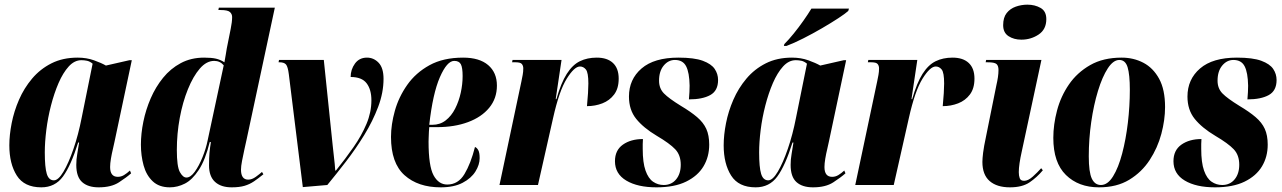

<svg xmlns="http://www.w3.org/2000/svg" viewBox="-20 -793 5496 823"><path d="M157 10Q84 10 52 -40.5Q20 -91 20 -170Q20 -214 30 -265Q40 -316 61.5 -365.5Q83 -415 117.5 -456Q152 -497 200.5 -521.5Q249 -546 313 -546Q351 -546 383 -534.5Q415 -523 434 -512L535 -535H545L471 -186Q469 -175 464 -154.5Q459 -134 455.5 -113Q452 -92 452 -77Q452 -35 485 -35Q499 -35 511.5 -42.5Q524 -50 537 -62L542 -50Q523 -33 490 -11.5Q457 10 403 10Q357 10 332 -12.5Q307 -35 307 -86Q307 -110 311 -132Q315 -154 319 -182H315Q284 -83 250 -36.5Q216 10 157 10ZM211 -20Q230 -20 252 -57Q274 -94 295 -155Q316 -216 330 -288L377 -520Q365 -530 353 -532.5Q341 -535 329 -535Q299 -535 274.5 -508Q250 -481 231 -437Q212 -393 198.5 -340.5Q185 -288 178.5 -235.5Q172 -183 172 -140Q172 -76 180.5 -48Q189 -20 211 -20Z M708 10Q662 10 634.5 -16Q607 -42 595.5 -84Q584 -126 584 -173Q584 -220 594.5 -271.5Q605 -323 626 -371.5Q647 -420 679 -459.5Q711 -499 755 -522.5Q799 -546 855 -546Q887 -546 906 -541.5Q925 -537 942 -526Q944 -539 947.5 -557.5Q951 -576 952 -585L969 -670Q975 -699 975 -720Q975 -733 965.5 -741.5Q956 -750 926 -750H916L918 -760H1158L1037 -195Q1033 -177 1027.5 -152Q1022 -127 1017.5 -103.5Q1013 -80 1013 -66Q1013 -23 1044 -23Q1060 -23 1076.5 -35Q1093 -47 1103 -56L1109 -46Q1087 -28 1068.5 -15.5Q1050 -3 1028 3.5Q1006 10 973 10Q927 10 901.5 -13.5Q876 -37 876 -84Q876 -117 878 -138.5Q880 -160 884 -184H879Q860 -107 832 -64.5Q804 -22 772.5 -6Q741 10 708 10ZM779 -32Q797 -32 815 -57Q833 -82 848 -119Q863 -156 870 -191L939 -513Q923 -532 898 -532Q865 -532 836.5 -499Q808 -466 785.5 -410.5Q763 -355 750.5 -287.5Q738 -220 738 -150Q738 -79 751 -55.5Q764 -32 779 -32Z M1218 -475Q1214 -507 1206 -516.5Q1198 -526 1178 -526H1174L1176 -536H1368L1406 -170Q1409 -139 1412 -115.5Q1415 -92 1417 -62H1420Q1461 -113 1495.5 -162.5Q1530 -212 1551 -262Q1572 -312 1572 -363Q1572 -409 1551.5 -436Q1531 -463 1483 -463Q1483 -495 1501.5 -520.5Q1520 -546 1553 -546Q1582 -546 1603 -524Q1624 -502 1624 -455Q1624 -396 1601 -335Q1578 -274 1541.5 -214.5Q1505 -155 1463 -100.5Q1421 -46 1383 0L1278 9Z M1869 10Q1772 10 1714 -42Q1656 -94 1656 -206Q1656 -259 1672.5 -318Q1689 -377 1725.5 -429Q1762 -481 1821 -513.5Q1880 -546 1965 -546Q2035 -546 2072.5 -514Q2110 -482 2110 -426Q2110 -371 2077 -331Q2044 -291 1986 -269.5Q1928 -248 1853 -248H1820Q1819 -242 1818.5 -229Q1818 -216 1817.5 -203.5Q1817 -191 1817 -186Q1817 -81 1838.5 -41.5Q1860 -2 1897 -2Q1944 -2 1971 -47Q1998 -92 2016 -163Q2024 -160 2030 -149.5Q2036 -139 2036 -115Q2036 -87 2018 -58Q2000 -29 1963 -9.5Q1926 10 1869 10ZM1833 -258Q1866 -258 1890.5 -277Q1915 -296 1931 -327.5Q1947 -359 1955 -395.5Q1963 -432 1963 -467Q1963 -503 1955.5 -517.5Q1948 -532 1927 -532Q1896 -532 1865.5 -462Q1835 -392 1820 -258Z M2215 -444Q2218 -459 2220.5 -472Q2223 -485 2223 -500Q2223 -511 2217 -518.5Q2211 -526 2190 -526H2175L2177 -536H2387L2362 -368H2365Q2385 -438 2409.5 -476.5Q2434 -515 2465.5 -530.5Q2497 -546 2538 -546Q2583 -546 2607.5 -523Q2632 -500 2632 -456Q2632 -414 2612.5 -388Q2593 -362 2562 -350Q2531 -338 2496 -338Q2502 -401 2502 -435Q2502 -482 2491.5 -495Q2481 -508 2466 -508Q2442 -508 2409.5 -456Q2377 -404 2351 -288L2286 0H2121Z M2794 10Q2713 10 2664.5 -19Q2616 -48 2616 -102Q2616 -149 2650 -173Q2684 -197 2736 -197Q2735 -186 2735 -175.5Q2735 -165 2735 -155Q2735 -96 2747 -62Q2759 -28 2779.5 -14Q2800 0 2825 0Q2858 0 2878 -24Q2898 -48 2898 -87Q2898 -128 2874.5 -153Q2851 -178 2795 -211Q2738 -245 2707 -283.5Q2676 -322 2676 -379Q2676 -453 2730 -499.5Q2784 -546 2888 -546Q2956 -546 2992.5 -532.5Q3029 -519 3043.5 -497.5Q3058 -476 3058 -450Q3058 -404 3024.5 -385.5Q2991 -367 2933 -367Q2936 -400 2936 -426Q2935 -482 2921 -509Q2907 -536 2873 -536Q2845 -536 2825 -512Q2805 -488 2805 -447Q2805 -414 2826 -392.5Q2847 -371 2899 -339Q2941 -314 2968 -291Q2995 -268 3007.5 -240.5Q3020 -213 3020 -173Q3020 -121 2995.5 -80Q2971 -39 2921 -14.5Q2871 10 2794 10Z M3219 10Q3146 10 3114 -40.5Q3082 -91 3082 -170Q3082 -214 3092 -265Q3102 -316 3123.5 -365.5Q3145 -415 3179.5 -456Q3214 -497 3262.5 -521.5Q3311 -546 3375 -546Q3413 -546 3445 -534.5Q3477 -523 3496 -512L3597 -535H3607L3533 -186Q3531 -175 3526 -154.5Q3521 -134 3517.5 -113Q3514 -92 3514 -77Q3514 -35 3547 -35Q3561 -35 3573.5 -42.5Q3586 -50 3599 -62L3604 -50Q3585 -33 3552 -11.5Q3519 10 3465 10Q3419 10 3394 -12.5Q3369 -35 3369 -86Q3369 -110 3373 -132Q3377 -154 3381 -182H3377Q3346 -83 3312 -36.5Q3278 10 3219 10ZM3273 -20Q3292 -20 3314 -57Q3336 -94 3357 -155Q3378 -216 3392 -288L3439 -520Q3427 -530 3415 -532.5Q3403 -535 3391 -535Q3361 -535 3336.5 -508Q3312 -481 3293 -437Q3274 -393 3260.5 -340.5Q3247 -288 3240.5 -235.5Q3234 -183 3234 -140Q3234 -76 3242.5 -48Q3251 -20 3273 -20ZM3342 -604Q3361 -623 3382.5 -649.5Q3404 -676 3424 -704.5Q3444 -733 3458 -756H3619L3616 -746Q3604 -735 3573.5 -715Q3543 -695 3503.5 -672Q3464 -649 3423.5 -628.5Q3383 -608 3351 -596H3340Z M3740 -444Q3743 -459 3745.5 -472Q3748 -485 3748 -500Q3748 -511 3742 -518.5Q3736 -526 3715 -526H3700L3702 -536H3912L3887 -368H3890Q3910 -438 3934.5 -476.5Q3959 -515 3990.5 -530.5Q4022 -546 4063 -546Q4108 -546 4132.5 -523Q4157 -500 4157 -456Q4157 -414 4137.5 -388Q4118 -362 4087 -350Q4056 -338 4021 -338Q4027 -401 4027 -435Q4027 -482 4016.5 -495Q4006 -508 3991 -508Q3967 -508 3934.5 -456Q3902 -404 3876 -288L3811 0H3646Z M4358 -623Q4326 -623 4303 -638Q4280 -653 4280 -685Q4280 -718 4295 -737Q4310 -756 4334 -764.5Q4358 -773 4384 -773Q4416 -773 4440.5 -759Q4465 -745 4465 -711Q4465 -667 4432 -645Q4399 -623 4358 -623ZM4309 10Q4253 10 4222 -17Q4191 -44 4191 -99Q4191 -113 4194 -138Q4197 -163 4207 -210L4251 -428Q4255 -445 4257.5 -461.5Q4260 -478 4260 -493Q4260 -511 4251.5 -518.5Q4243 -526 4214 -526H4205L4207 -536H4444L4360 -145Q4347 -87 4347 -55Q4347 -40 4351 -29Q4355 -18 4370 -18Q4387 -18 4407 -36Q4427 -54 4443 -72L4450 -63Q4425 -33 4393.5 -11.5Q4362 10 4309 10Z M4691 10Q4603 10 4549 -43Q4495 -96 4495 -202Q4495 -259 4511 -319.5Q4527 -380 4562 -431Q4597 -482 4653 -514Q4709 -546 4788 -546Q4839 -546 4881 -524Q4923 -502 4948.5 -455.5Q4974 -409 4974 -334Q4974 -279 4958 -219Q4942 -159 4908 -107Q4874 -55 4820.5 -22.5Q4767 10 4691 10ZM4699 0Q4728 0 4751 -37Q4774 -74 4790 -134.5Q4806 -195 4814.5 -266.5Q4823 -338 4823 -408Q4823 -473 4813.5 -504.5Q4804 -536 4778 -536Q4752 -536 4728.5 -500Q4705 -464 4686.5 -403.5Q4668 -343 4657.5 -270Q4647 -197 4647 -123Q4647 -55 4660 -27.5Q4673 0 4699 0Z M5188 10Q5107 10 5058.5 -19Q5010 -48 5010 -102Q5010 -149 5044 -173Q5078 -197 5130 -197Q5129 -186 5129 -175.5Q5129 -165 5129 -155Q5129 -96 5141 -62Q5153 -28 5173.5 -14Q5194 0 5219 0Q5252 0 5272 -24Q5292 -48 5292 -87Q5292 -128 5268.5 -153Q5245 -178 5189 -211Q5132 -245 5101 -283.5Q5070 -322 5070 -379Q5070 -453 5124 -499.5Q5178 -546 5282 -546Q5350 -546 5386.5 -532.5Q5423 -519 5437.5 -497.5Q5452 -476 5452 -450Q5452 -404 5418.5 -385.5Q5385 -367 5327 -367Q5330 -400 5330 -426Q5329 -482 5315 -509Q5301 -536 5267 -536Q5239 -536 5219 -512Q5199 -488 5199 -447Q5199 -414 5220 -392.5Q5241 -371 5293 -339Q5335 -314 5362 -291Q5389 -268 5401.5 -240.5Q5414 -213 5414 -173Q5414 -121 5389.5 -80Q5365 -39 5315 -14.5Q5265 10 5188 10Z"/></svg>

Font: Noto Serif Display ExtraCondensed Black
Style: Italic
Weight: 900
Width: 2
Italic angle: -12°
Designer: Monotype Design Team
Foundry: Monotype Imaging Inc.
Version: Version 2.009